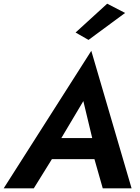

<svg xmlns="http://www.w3.org/2000/svg" viewBox="-49 -1019 759 1039"><path d="M628 -949 430 -803 360 -843 531 -999ZM507 0 462 -158H232L134 0H-29L445 -744L663 0ZM402 -472 283 -272H450Z"/></svg>

Font: Jost* 600 Semi
Style: Italic
Weight: 600
Italic angle: -10°
Version: Version 3.500